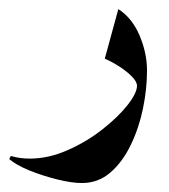

<svg xmlns="http://www.w3.org/2000/svg" viewBox="-76 -229 372 422"><path d="M-55.7 120.6 -52.2 113.8Q-32.7 119.6 -10.7 119.6Q30.3 119.6 72 101.3Q113.8 83 148.4 55.9Q183.1 28.8 204.1 2.2Q225.1 -24.4 225.1 -40.5Q225.1 -49.3 213.9 -60.8Q202.6 -72.3 186.3 -82.8Q169.9 -93.3 154.3 -100.1L184.1 -209Q214.4 -189.5 230.7 -151.1Q247.1 -112.8 247.1 -73.7Q247.1 -33.7 238.3 9.3Q229.5 52.2 211.4 89.6Q193.4 127 166.7 150.1Q140.1 173.3 104 173.3Q82 173.3 50.3 165.5Q18.6 157.7 -11 145.8Q-40.5 133.8 -55.7 120.6Z"/></svg>

Font: Lateef SemiBold
Style: Regular
Weight: 600
Designer: SIL International
Foundry: SIL International
Version: Version 4.200